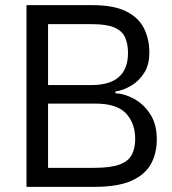

<svg xmlns="http://www.w3.org/2000/svg" viewBox="-20 -727 669 747"><path d="M83 -707H339Q421 -707 469.5 -683.5Q518 -660 539.5 -618Q561 -576 561 -522Q561 -475 541 -443.5Q521 -412 491 -394Q461 -376 429 -371V-364Q464 -363 501.5 -342.5Q539 -322 564.5 -283Q590 -244 590 -185Q590 -130 567 -88.5Q544 -47 491 -23.5Q438 0 347 0H83ZM346 -74Q411 -74 445.5 -87Q480 -100 493 -125.5Q506 -151 506 -186Q506 -248 470 -286Q434 -324 351 -324H167V-74ZM335 -396Q478 -396 478 -521Q478 -557 466.5 -582Q455 -607 425 -620Q395 -633 339 -633H167V-396Z"/></svg>

Font: 42dot Sans
Style: Regular
Weight: 400
Designer: 42dot
Version: Version 1.000